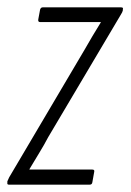

<svg xmlns="http://www.w3.org/2000/svg" viewBox="-28 -502 355 522"><path d="M-4 0Q-9 0 -8 -5V-9Q-6 -14 -3 -20L202 -367Q213 -386 223.5 -404Q234 -422 246 -441V-442Q226 -442 208 -442Q190 -442 171 -442H81Q75 -442 76 -449L81 -476Q83 -482 88 -482H301Q308 -482 306 -477V-474Q305 -469 301 -463L103 -129Q92 -108 78.5 -86Q65 -64 52 -42V-41Q71 -41 88 -41Q105 -41 122 -41H223Q230 -41 228 -34L223 -6Q222 0 216 0Z"/></svg>

Font: Sofia Sans Extra Condensed Light
Style: Italic
Weight: 300
Italic angle: -9°
Version: Version 4.100